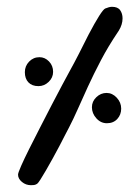

<svg xmlns="http://www.w3.org/2000/svg" viewBox="-20 -655 412 564"><path d="M33 -142Q33 -147 42 -167.5Q51 -188 65.5 -217Q80 -246 97.5 -280Q115 -314 131.5 -346Q148 -378 162 -404Q176 -430 183 -443Q198 -470 212 -497.5Q226 -525 240 -553Q278 -625 289 -630Q301 -635 309 -635Q326 -635 333 -625Q340 -615 340 -601Q340 -583 329 -565L327 -562Q298 -519 276.5 -478Q255 -437 238.5 -401Q222 -365 208.5 -334.5Q195 -304 183 -281Q179 -274 171.5 -259Q164 -244 154.5 -226Q145 -208 134.5 -189Q124 -170 115 -154.5Q106 -139 99 -128Q92 -117 89 -115Q84 -112 80 -111.5Q76 -111 71 -111Q56 -111 44.5 -120.5Q33 -130 33 -142ZM250 -340Q250 -357 263 -369.5Q276 -382 293 -382Q310 -382 323 -368Q336 -354 336 -336Q336 -318 324.5 -305.5Q313 -293 294 -293Q276 -293 263 -307.5Q250 -322 250 -340ZM53 -443Q53 -461 65.5 -474Q78 -487 96 -487Q112 -487 124 -474.5Q136 -462 136 -444Q136 -427 123 -414.5Q110 -402 93 -402Q74 -402 63.5 -413Q53 -424 53 -443Z"/></svg>

Font: PreciousPlastic
Style: Regular
Weight: 700
Version: Version 001.006